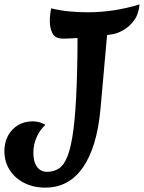

<svg xmlns="http://www.w3.org/2000/svg" viewBox="-78 -819 656 875"><path d="M129 36Q74 36 32 14.5Q-10 -7 -34 -44.5Q-58 -82 -58 -130Q-58 -170 -41.5 -200.5Q-25 -231 4 -248.5Q33 -266 71 -266Q103 -266 129 -250Q104 -228 89 -194Q74 -160 74 -123Q74 -82 90.5 -59Q107 -36 137 -36Q168 -36 191.5 -52Q215 -68 231 -110.5Q247 -153 257 -231Q267 -309 271.5 -432Q276 -555 276 -733L417 -738L380 -323Q364 -148 300 -56Q236 36 129 36ZM209 -643Q173 -643 161 -667.5Q149 -692 149 -721Q149 -740 151 -755.5Q153 -771 155 -781Q196 -771 238 -767Q280 -763 321 -763Q381 -763 440.5 -772Q500 -781 558 -799Q554 -754 532.5 -725.5Q511 -697 485.5 -682.5Q460 -668 440 -664Q410 -658 365.5 -653.5Q321 -649 278.5 -646Q236 -643 209 -643Z"/></svg>

Font: Merienda
Style: Bold
Weight: 700
Designer: Eduardo Rodriguez Tunni
Foundry: Eduardo Rodriguez Tunni
Version: Version 2.001